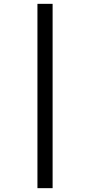

<svg xmlns="http://www.w3.org/2000/svg" viewBox="-20 -889 468 1000"><path d="M254 -869V91H175V-869Z"/></svg>

Font: Martel
Style: Regular
Weight: 400
Designer: Dan Reynolds
Foundry: Dan Reynolds
Version: Version 1.001; ttfautohint (v1.1) -l 5 -r 5 -G 72 -x 0 -D la